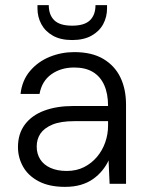

<svg xmlns="http://www.w3.org/2000/svg" viewBox="-20 -716 571 748"><path d="M233 12Q172 12 131 -9.5Q90 -31 70 -66.5Q50 -102 50 -143Q50 -195 77 -231Q104 -267 152.5 -285Q201 -303 265 -303H401Q401 -351 386 -384.5Q371 -418 342 -435.5Q313 -453 269 -453Q217 -453 180 -426.5Q143 -400 134 -350H60Q66 -403 97 -439.5Q128 -476 173.5 -494.5Q219 -513 269 -513Q338 -513 382.5 -486.5Q427 -460 449 -414.5Q471 -369 471 -308V0H407L403 -91Q394 -71 378.5 -52Q363 -33 342.5 -18.5Q322 -4 295 4Q268 12 233 12ZM240 -50Q278 -50 307.5 -65Q337 -80 358 -105Q379 -130 390 -161.5Q401 -193 401 -226V-244H270Q216 -244 184 -230.5Q152 -217 137.5 -195.5Q123 -174 123 -145Q123 -117 136.5 -95.5Q150 -74 176.5 -62Q203 -50 240 -50ZM261 -560Q216 -560 186 -577Q156 -594 141 -622Q126 -650 126 -683V-696H170Q170 -658 191.5 -637Q213 -616 261 -616Q309 -616 330.5 -637Q352 -658 352 -696H397V-683Q397 -650 382 -622Q367 -594 336.5 -577Q306 -560 261 -560Z"/></svg>

Font: DM Sans 18pt Light
Style: Regular
Weight: 300
Designer: Colophon Foundry, Jonny Pinhorn
Foundry: Colophon Foundry
Version: Version 4.004;gftools[0.9.30]